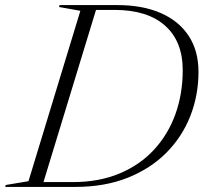

<svg xmlns="http://www.w3.org/2000/svg" viewBox="-62 -735 810 755"><path d="M254 -692.5 170 -707.5 172.5 -715H400Q498 -715 569.5 -684Q641 -653 679.8 -594.2Q718.5 -535.5 718.5 -452.5Q718.5 -360 686.2 -278.2Q654 -196.5 591.8 -134Q529.5 -71.5 439.5 -35.8Q349.5 0 234 0H-41.5L-39.5 -7.5L50 -22.5ZM224.5 -19Q327.5 -19 408 -52.8Q488.5 -86.5 543.8 -146.5Q599 -206.5 627.8 -286.2Q656.5 -366 656.5 -459Q656.5 -572.5 587 -634.2Q517.5 -696 388.5 -696H315.5L109 -19Z"/></svg>

Font: Newsreader Display Light
Style: Italic
Weight: 300
Italic angle: -17°
Designer: Hugues Gentile
Foundry: Production Type
Version: Version 1.001